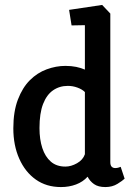

<svg xmlns="http://www.w3.org/2000/svg" viewBox="-20 -754 548 778"><path d="M227 4Q168 4 125 -26.5Q82 -57 58 -111Q34 -165 34 -234Q34 -302 52.5 -350.5Q71 -399 101 -429Q131 -459 169 -473Q207 -487 245 -487Q269 -487 288.5 -483Q308 -479 324 -472V-652L270 -651L260 -714L394 -734L427 -699V-97Q427 -84 432.5 -78.5Q438 -73 447 -73Q454 -73 460.5 -75Q467 -77 469 -78L485 -30Q477 -22 456 -9Q435 4 407 4Q378 4 361 -8Q344 -20 335 -38Q316 -17 288 -6.5Q260 4 227 4ZM245 -79Q268 -79 292 -92.5Q316 -106 324 -129V-381Q313 -392 294 -399Q275 -406 255 -406Q221 -406 195 -388Q169 -370 154.5 -332.5Q140 -295 140 -235Q140 -189 151.5 -154Q163 -119 186 -99Q209 -79 245 -79Z"/></svg>

Font: Kreon Medium
Style: Regular
Weight: 500
Version: Version 2.002